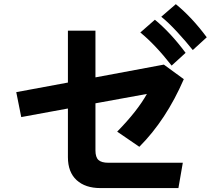

<svg xmlns="http://www.w3.org/2000/svg" viewBox="-20 -914 1040 940"><path d="M447.3 -408.2V-177.7Q447.3 -144.5 461.9 -130.9Q476.6 -117.2 510.7 -117.2H875L853.5 6.8H471.7Q397.5 6.8 355 -32.2Q312.5 -71.3 312.5 -144.5V-382.8L84 -340.8L59.6 -462.9L312.5 -509.8V-763.7H447.3V-535.2L782.2 -597.7L879.9 -526.4Q793 -326.2 662.1 -195.3L553.7 -269.5Q652.3 -370.1 699.2 -454.1ZM769.5 -832 840.8 -893.6Q919.9 -829.1 992.2 -731.4L923.8 -668.9Q890.6 -710.9 846.7 -758.3Q802.7 -805.7 769.5 -832ZM667 -754.9 738.3 -817.4Q814.5 -754.9 888.7 -655.3L820.3 -592.8Q739.3 -696.3 667 -754.9Z"/></svg>

Font: Gothic A1 ExtraBold
Style: Regular
Weight: 800
Designer: HanYang I&C Co.,Ltd.
Foundry: HanYang I&C Co.,Ltd.
Version: Version 2.50